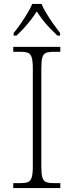

<svg xmlns="http://www.w3.org/2000/svg" viewBox="-20 -951 374 971"><path d="M47 0V-25H84Q109 -25 122 -30.5Q135 -36 140.5 -54.5Q146 -73 146 -109V-605Q146 -642 140.5 -660Q135 -678 122 -683.5Q109 -689 84 -689H47V-714H285V-689H251Q226 -689 212.5 -683.5Q199 -678 194 -660Q189 -642 189 -605V-109Q189 -73 194 -54.5Q199 -36 212.5 -30.5Q226 -25 251 -25H285V0ZM49 -784Q65 -803 83 -829Q101 -855 117.5 -882Q134 -909 143 -931H190Q199 -909 215.5 -882Q232 -855 250.5 -829Q269 -803 284 -784V-771H270Q247 -793 229 -812Q211 -831 196 -850.5Q181 -870 166 -893Q151 -870 136 -850.5Q121 -831 104 -812Q87 -793 63 -771H49Z"/></svg>

Font: Noto Serif Bengali ExtraLight
Style: Regular
Weight: 250
Version: Version 2.003